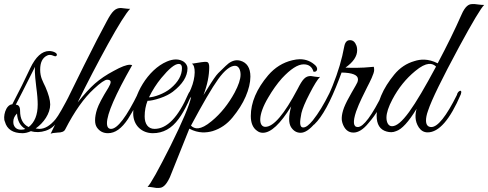

<svg xmlns="http://www.w3.org/2000/svg" viewBox="-31 -646 2383 937"><path d="M143 -19C182 -46 214 -92 214 -136C214 -158 206 -186 191 -221C178 -249 165 -269 165 -306C165 -341 176 -364 199 -375C207 -379 217 -380 232 -373C239 -370 244 -371 246 -376C251 -387 228 -397 209 -397C174 -397 143 -369 116 -312C92 -260 63 -202 29 -137C-4 -135 -18 -74 -7 -52C3 -15 32 4 79 4C91 4 105 1 120 -6C143 1 167 0 192 -8C207 -13 221 -21 232 -32L253 -54C276 -78 289 -105 305 -135C320 -167 328 -185 331 -193C331 -198 328 -201 322 -200C319 -200 316 -198 315 -195C279 -125 254 -81 240 -64C214 -33 188 -17 161 -17C158 -17 152 -18 143 -19ZM109 -26C81 -39 67 -66 67 -105C67 -125 60 -135 46 -135C58 -157 89 -219 140 -320C139 -311 137 -293 146 -221C151 -185 153 -157 153 -136C153 -85 138 -49 109 -26ZM34 -53C34 -67 40 -80 52 -92C54 -57 67 -32 92 -17C87 -14 80 -13 72 -13C53 -13 40 -22 35 -40C34 -45 34 -49 34 -53Z M491 -45C491 -90 532 -184 614 -328C611 -329 607 -330 603 -330C586 -330 560 -320 524 -300C488 -281 457 -260 432 -238C407 -216 379 -185 348 -146C395 -243 445 -338 496 -431C548 -525 584 -582 604 -603C593 -602 566 -607 559 -607C532 -607 516 -591 491 -544C434 -440 343 -256 216 7C221 4 232 2 250 1C270 1 282 -4 287 -14C332 -102 379 -168 427 -212C459 -242 481 -257 492 -257C503 -257 509 -253 509 -246C509 -239 505 -230 498 -218C468 -170 450 -135 443 -114C436 -93 433 -74 433 -59C433 -44 436 -33 442 -24C455 -5 473 4 496 4C531 4 563 -19 594 -66C623 -113 635 -136 650 -167C658 -183 662 -193 662 -196C662 -203 653 -212 644 -193C587 -76 542 -17 511 -17C498 -17 491 -26 491 -45Z M689 -154C703 -154 723 -158 750 -167C777 -176 797 -187 812 -198C860 -235 884 -273 884 -313C884 -324 878 -335 867 -344C843 -360 815 -359 784 -346C689 -306 619 -180 619 -93C619 -33 662 4 715 4C765 4 807 -19 841 -66C856 -86 871 -112 886 -144C901 -177 909 -194 909 -197C909 -200 908 -201 905 -202C898 -203 893 -199 888 -188C839 -74 784 -17 723 -17C692 -17 675 -41 675 -78C675 -106 680 -131 689 -154ZM857 -314C857 -279 839 -246 802 -215C770 -188 719 -171 696 -171C713 -206 733 -237 756 -265C794 -311 822 -334 841 -334C852 -334 857 -327 857 -314Z M1191 -272C1191 -315 1174 -341 1141 -350C1136 -351 1131 -352 1126 -352C1108 -352 1089 -343 1070 -324L1034 -289C1023 -278 1006 -253 982 -214L962 -182C981 -232 990 -277 990 -318C990 -331 988 -344 975 -344C968 -345 945 -342 905 -335C924 -327 925 -270 901 -213C882 -169 873 -157 881 -157C888 -158 895 -163 902 -174C894 -133 860 -53 801 66C741 185 704 252 689 266C700 265 727 271 731 271H745C761 271 778 262 798 219L893 -18C938 6 977 2 1006 -6C1045 -18 1077 -40 1104 -73C1131 -106 1153 -140 1168 -175C1183 -210 1191 -243 1191 -272ZM1143 -282C1143 -259 1133 -230 1114 -194C1084 -139 1047 -92 1002 -55C946 -8 918 -16 901 -33C959 -141 1003 -217 1034 -260C1065 -303 1093 -325 1116 -325C1135 -325 1143 -303 1143 -282Z M1449 -24C1429 -24 1432 -53 1440 -94C1445 -115 1458 -147 1480 -189C1502 -232 1519 -259 1531 -271C1520 -268 1491 -275 1486 -275C1459 -275 1446 -260 1421 -211C1356 -88 1304 -27 1264 -27C1231 -27 1226 -83 1278 -170C1299 -206 1321 -237 1345 -264C1387 -309 1422 -332 1451 -332C1476 -332 1492 -320 1499 -296C1516 -293 1523 -310 1510 -325C1489 -346 1463 -357 1432 -357C1421 -357 1409 -355 1396 -352C1349 -341 1310 -316 1278 -279C1221 -212 1193 -145 1193 -80C1193 -46 1203 -22 1223 -8C1232 -1 1241 2 1252 2C1291 2 1337 -41 1390 -127C1377 -79 1377 -46 1389 -26C1401 -7 1417 2 1436 2C1478 2 1530 -60 1591 -184C1593 -189 1594 -193 1594 -196C1594 -202 1591 -204 1586 -202C1583 -201 1580 -198 1577 -192C1550 -137 1523 -93 1496 -59C1477 -36 1462 -24 1449 -24Z M1712 -401C1712 -409 1711 -416 1709 -422C1702 -441 1692 -450 1677 -450C1662 -450 1653 -440 1649 -419C1638 -358 1619 -294 1592 -227C1565 -160 1532 -101 1495 -52C1494 -49 1493 -47 1493 -45C1493 -35 1496 -33 1503 -39C1542 -76 1582 -150 1624 -260L1636 -292C1689 -291 1716 -280 1716 -259C1716 -254 1715 -249 1713 -244C1711 -239 1702 -223 1685 -194C1668 -165 1656 -141 1648 -121C1633 -81 1636 -58 1640 -46C1650 -15 1668 1 1694 1C1717 1 1742 -14 1767 -45C1810 -94 1825 -129 1842 -164C1851 -182 1855 -192 1855 -195C1855 -202 1848 -210 1839 -193C1784 -82 1743 -26 1715 -26C1693 -26 1690 -51 1707 -102C1723 -147 1746 -190 1761 -221C1774 -246 1795 -287 1795 -304C1795 -313 1794 -318 1793 -320C1725 -313 1682 -315 1655 -316C1693 -343 1712 -371 1712 -401Z M2048 -58C2048 -71 2051 -87 2058 -106C2075 -158 2126 -262 2210 -418C2276 -540 2317 -608 2332 -622C2320 -621 2291 -626 2287 -626H2273C2258 -626 2240 -618 2221 -574C2189 -501 2150 -422 2105 -337C2058 -361 2020 -357 1992 -348C1953 -337 1920 -315 1893 -282C1866 -249 1844 -215 1829 -179C1814 -144 1807 -111 1807 -82C1807 -39 1823 -13 1856 -4C1871 0 1886 1 1902 -6C1930 -15 1963 -51 2002 -115C1995 -88 1992 -56 2013 -24C2024 -8 2038 0 2056 0C2111 0 2165 -62 2218 -186C2228 -216 2201 -201 2199 -183C2147 -78 2105 -26 2074 -26C2057 -26 2048 -37 2048 -58ZM2097 -321C1989 -120 1927 -30 1882 -30C1863 -30 1855 -51 1855 -72C1855 -95 1865 -125 1884 -161C1913 -216 1950 -262 1995 -299C2051 -346 2080 -338 2097 -321Z"/></svg>

Font: VL Great Vibes
Style: Regular
Weight: 400
Designer: Robert E. Leuschke
Foundry: Robert E. Leuschke
Version: Version 1.001